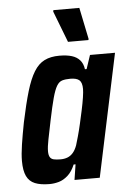

<svg xmlns="http://www.w3.org/2000/svg" viewBox="-52 -747 543 795"><g transform="rotate(-5 219.5 -350.0)"><path d="M122 8Q85 8 61.5 -1.5Q38 -11 27 -34Q16 -57 16 -97Q16 -125 22 -164.5Q28 -204 38 -256Q54 -332 69 -382.5Q84 -433 102.5 -463Q121 -493 146.5 -505.5Q172 -518 208 -518Q239 -518 260 -511.5Q281 -505 293.5 -490.5Q306 -476 309 -453H316L335 -510H439L331 0H226L236 -64H228Q216 -35 198 -19Q180 -3 160.5 2.5Q141 8 122 8ZM176 -90Q192 -90 205 -95Q218 -100 228 -111.5Q238 -123 245 -142Q249 -155 255.5 -178Q262 -201 268.5 -229.5Q275 -258 281 -286Q287 -314 290.5 -337Q294 -360 294 -372Q294 -399 282.5 -409Q271 -419 245 -419Q225 -419 211.5 -415Q198 -411 188.5 -395Q179 -379 170 -346Q161 -313 149 -255Q139 -206 133 -176Q127 -146 127 -128Q127 -112 132 -103.5Q137 -95 148 -92.5Q159 -90 176 -90ZM249 -572 199 -702 200 -708H308L335 -577L334 -572Z"/></g></svg>

Font: Saira Condensed SemiBold
Style: Italic
Weight: 600
Width: 3
Italic angle: -12°
Designer: Hector Gatti with collaboration of the Omnibus-Type team
Foundry: Omnibus-Type
Version: Version 1.101